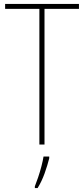

<svg xmlns="http://www.w3.org/2000/svg" viewBox="-20 -734 427 975"><path d="M206 0H180V-689H6V-714H381V-689H206ZM230 70Q221 106 206.5 146.5Q192 187 171 221H157V212Q164 195 173.5 167Q183 139 190.5 110Q198 81 201 61H230Z"/></svg>

Font: Noto Sans Myanmar Condensed Thin
Style: Regular
Weight: 100
Width: 3
Designer: Monotype Design Team
Foundry: Monotype Imaging Inc.
Version: Version 2.107; ttfautohint (v1.8.4.7-5d5b)